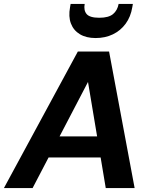

<svg xmlns="http://www.w3.org/2000/svg" viewBox="-43 -964 776 984"><path d="M-23 0 356 -700H516L647 0H499L408 -544L124 0ZM110 -157 165 -265H537L553 -157ZM447 -769Q399 -769 366.5 -788.5Q334 -808 320.5 -843.5Q307 -879 316 -927L319 -944H391Q385 -911 401 -892Q417 -873 466 -873Q514 -873 536.5 -892Q559 -911 565 -944H638L635 -927Q627 -878 601 -842.5Q575 -807 535.5 -788Q496 -769 447 -769Z"/></svg>

Font: DM Sans ExtraBold
Style: Italic
Weight: 800
Italic angle: -10°
Designer: Colophon Foundry, Jonny Pinhorn
Foundry: Colophon Foundry
Version: Version 4.004;gftools[0.9.30]